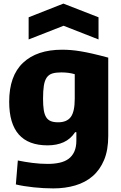

<svg xmlns="http://www.w3.org/2000/svg" viewBox="-20 -826 672 1066"><path d="M139 -730 332 -806 527 -730V-607L333 -683L139 -607ZM276 220Q223 220 166.5 214Q110 208 68 198L79 65Q117 73 160 78.5Q203 84 245 84Q281 84 310.5 77.5Q340 71 360.5 56Q381 41 392.5 16Q404 -9 404 -46V-92H397Q372 -54 333.5 -36.5Q295 -19 244 -19Q31 -19 31 -261Q31 -405 108 -477.5Q185 -550 325 -550Q349 -550 374 -548Q399 -546 429 -541Q459 -536 496 -527.5Q533 -519 581 -506V-71Q581 7 558 62Q535 117 494.5 152Q454 187 398 203.5Q342 220 276 220ZM303 -147Q351 -147 373 -176.5Q395 -206 395 -278V-414Q379 -419 360 -421.5Q341 -424 320 -424Q290 -424 270.5 -418Q251 -412 239.5 -395.5Q228 -379 223.5 -350.5Q219 -322 219 -278Q219 -240 223 -215Q227 -190 236.5 -175Q246 -160 262 -153.5Q278 -147 303 -147Z"/></svg>

Font: Encode Sans Narrow
Style: ExtraBold
Weight: 800
Designer: Pablo Impallari, Andres Torresi
Foundry: Pablo Impallari, Andres Torresi
Version: Version 1.000; ttfautohint (v1.00) -l 8 -r 50 -G 200 -x 14 -